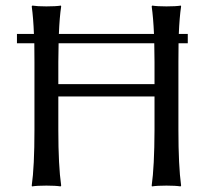

<svg xmlns="http://www.w3.org/2000/svg" viewBox="-20 -668 766 691"><path d="M191.9 -545.9H534.2Q531.7 -603.5 525.9 -645L527.8 -647.9Q545.9 -645 579.1 -645Q613.3 -645 630.9 -647.9L631.8 -645Q626 -606.4 623.5 -545.9H655.8V-512.2H622.6Q622.1 -481.4 622.1 -444.8V-200.2Q622.1 -71.3 631.8 0L629.9 2.9Q611.8 0 579.1 0Q544.9 0 526.9 2.9L525.9 0Q535.6 -67.9 536.1 -200.2V-320.8H189.9V-200.2Q189.9 -71.3 200.2 0L198.2 2.9Q180.2 0 147 0Q112.8 0 95.2 2.9L94.2 0Q104 -67.9 104 -200.2V-444.8Q104 -481.4 103.5 -512.2H41V-545.9H102.1Q101.1 -573.7 99.1 -598.4Q97.2 -623 94.2 -645L96.2 -647.9Q114.3 -645 147 -645Q181.2 -645 199.2 -647.9L200.2 -645Q194.3 -606.4 191.9 -545.9ZM190.9 -512.2Q190.4 -481.4 189.9 -444.8V-365.2H536.1V-444.8Q536.1 -481.4 535.2 -512.2Z"/></svg>

Font: Biolilbert
Style: Regular
Weight: 400
Designer: Philipp H. Poll
Foundry: Philipp H. Poll
Version: Version 1.1.0